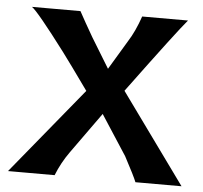

<svg xmlns="http://www.w3.org/2000/svg" viewBox="-48 -673 765 722"><g transform="rotate(5 335.0 -311.5)"><path d="M418 -339 663 0H489Q481 -21 442 -94L344 -245L233 -90Q203 -48 184 0H8Q133 -153 275 -326Q205 -424 175 -464Q67 -607 44 -623H227Q247 -586 280 -529L349 -416L415 -526Q440 -565 460 -623H633Q596 -580 418 -339Z"/></g></svg>

Font: GFS Neohellenic Rg
Style: Bold
Weight: 700
Designer: Designed by Takis Katsoulidis and George D. Matthiopoulos.
Foundry: Designed by Takis Katsoulidis and George D. Matthiopoulos.
Version: Version 1.0